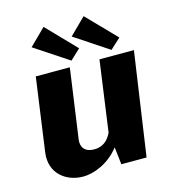

<svg xmlns="http://www.w3.org/2000/svg" viewBox="-111 -826 822 926"><g transform="rotate(-15 300.0 -363.5)"><path d="M192 -737 111 -657 280 -545 331 -593ZM392 -737 311 -657 480 -545 532 -593ZM191 10C244 10 321 -19 373 -87L383 0H509L584 -516H412L363 -163C346 -127 319 -103 276 -103C230 -103 210 -130 215 -168L264 -516H94L43 -150C29 -49 104 10 191 10Z"/></g></svg>

Font: United Sans ExtraBold
Style: Italic
Weight: 800
Italic angle: -8°
Designer: Pablo Impallari, Rodrigo Fuenzalida (Modified by Dan O. Williams)
Version: Version 1.000;PS 001.000;hotconv 1.0.88;makeotf.lib2.5.64775